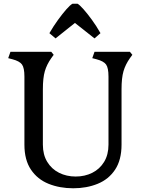

<svg xmlns="http://www.w3.org/2000/svg" viewBox="-20 -996 779 1030"><path d="M373 14Q300 14 240.5 -10Q181 -34 146 -86Q111 -138 111 -220V-585Q111 -632 98 -650Q85 -668 47 -678L24 -684L36 -718H255L268 -702L255 -684Q231 -650 220.5 -614Q210 -578 210 -517V-220Q210 -166 233.5 -127.5Q257 -89 297 -69Q337 -49 386 -49Q435 -49 475 -69Q515 -89 538.5 -127.5Q562 -166 562 -220V-585Q562 -632 549 -650Q536 -668 498 -678L475 -684L487 -718H677L690 -702L677 -684Q653 -650 642.5 -614Q632 -578 632 -517V-220Q632 -138 597.5 -86Q563 -34 504 -10Q445 14 373 14ZM278 -790 245 -818Q267 -856 291 -889Q315 -922 335.5 -945.5Q356 -969 369 -976H396Q407 -970 427.5 -947Q448 -924 472.5 -890.5Q497 -857 519 -818L487 -790L382 -873Z"/></svg>

Font: Gabriela
Style: Regular
Weight: 400
Designer: Eduardo Rodriguez Tunni
Foundry: Eduardo Rodriguez Tunni
Version: Version 2.001;gftools[0.9.26]